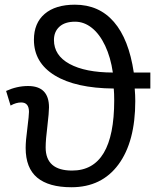

<svg xmlns="http://www.w3.org/2000/svg" viewBox="-20 -785 673 815"><path d="M551.8 -409.2Q554.2 -381.3 554.2 -356Q554.2 -183.6 482.9 -86.9Q411.6 9.8 283.2 9.8Q187 9.8 137.9 -31Q88.9 -71.8 88.9 -157.2Q88.9 -187 96.2 -241.2Q103 -295.4 103 -310.1Q103 -350.1 69.8 -350.1Q48.3 -350.1 24.9 -336.9L5.9 -398.9Q51.8 -419.9 99.1 -419.9Q188 -419.9 188 -329.1Q188 -308.1 181.2 -250Q173.8 -191.9 173.8 -159.2Q173.8 -61 286.1 -61Q464.8 -61 464.8 -358.9Q464.8 -387.7 462.9 -409.2Q301.3 -410.6 212.6 -464.8Q124 -519 124 -616.2Q124 -687 169.7 -726.1Q215.3 -765.1 297.9 -765.1Q400.4 -765.1 463.6 -691.9Q526.9 -618.7 547.9 -477.1H618.2V-409.2ZM459 -477.1Q449.7 -541.5 426.3 -591.1Q402.8 -640.6 369.9 -666.7Q336.9 -692.9 298.8 -692.9Q255.4 -692.9 232.2 -671.6Q209 -650.4 209 -615.2Q209 -549.8 275.1 -513.7Q341.3 -477.5 459 -477.1Z"/></svg>

Font: Noto Sans Southeast Asian
Style: Regular
Weight: 400
Designer: Monotype Design Team
Foundry: Monotype Imaging Inc.
Version: Version 1.06 uh; ttfautohint (v1.4.1)